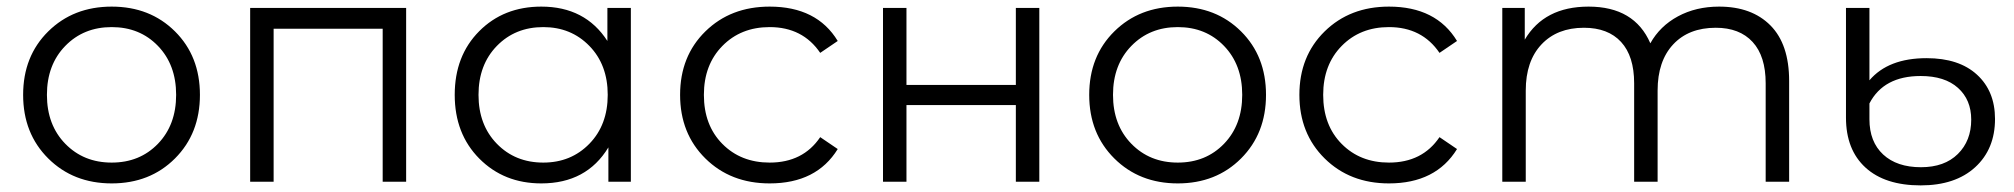

<svg xmlns="http://www.w3.org/2000/svg" viewBox="-20 -550 6094 581"><path d="M509.5 -70.5Q434 5 318 5Q202 5 126 -70.5Q50 -146 50 -263Q50 -380 126 -455Q202 -530 318 -530Q434 -530 509.5 -455Q585 -380 585 -263Q585 -146 509.5 -70.5ZM177.5 -115Q233 -58 318 -58Q403 -58 458 -115Q513 -172 513 -263Q513 -354 458 -411Q403 -468 318 -468Q233 -468 177.5 -411Q122 -354 122 -263Q122 -172 177.5 -115Z M737 -526H1209V0H1138V-463H808V0H737Z M1818 -526H1889V0H1821V-104Q1755 5 1618 5Q1505 5 1430.5 -70Q1356 -145 1356 -263Q1356 -381 1430 -455.5Q1504 -530 1618 -530Q1751 -530 1818 -426ZM1624 -58Q1708 -58 1763.5 -115Q1819 -172 1819 -263Q1819 -354 1763.5 -411Q1708 -468 1624 -468Q1539 -468 1483.5 -411Q1428 -354 1428 -263Q1428 -172 1483.5 -115Q1539 -58 1624 -58Z M2309 5Q2191 5 2114.5 -70.5Q2038 -146 2038 -263Q2038 -380 2114.5 -455Q2191 -530 2309 -530Q2452 -530 2515 -426L2462 -390Q2409 -468 2309 -468Q2222 -468 2166 -411Q2110 -354 2110 -263Q2110 -171 2166 -114.5Q2222 -58 2309 -58Q2410 -58 2462 -135L2515 -99Q2451 5 2309 5Z M2652 0V-526H2723V-293H3054V-526H3125V0H3054V-232H2723V0Z M3735.5 -70.5Q3660 5 3544 5Q3428 5 3352 -70.5Q3276 -146 3276 -263Q3276 -380 3352 -455Q3428 -530 3544 -530Q3660 -530 3735.5 -455Q3811 -380 3811 -263Q3811 -146 3735.5 -70.5ZM3403.5 -115Q3459 -58 3544 -58Q3629 -58 3684 -115Q3739 -172 3739 -263Q3739 -354 3684 -411Q3629 -468 3544 -468Q3459 -468 3403.5 -411Q3348 -354 3348 -263Q3348 -172 3403.5 -115Z M4183 5Q4065 5 3988.5 -70.5Q3912 -146 3912 -263Q3912 -380 3988.5 -455Q4065 -530 4183 -530Q4326 -530 4389 -426L4336 -390Q4283 -468 4183 -468Q4096 -468 4040 -411Q3984 -354 3984 -263Q3984 -171 4040 -114.5Q4096 -58 4183 -58Q4284 -58 4336 -135L4389 -99Q4325 5 4183 5Z M5182 -530Q5281 -530 5337.5 -473Q5394 -416 5394 -305V0H5323V-298Q5323 -380 5283.5 -423Q5244 -466 5172 -466Q5090 -466 5043 -415.5Q4996 -365 4996 -276V0H4925V-298Q4925 -380 4885.5 -423Q4846 -466 4773 -466Q4692 -466 4644.5 -415.5Q4597 -365 4597 -276V0H4526V-526H4594V-430Q4653 -530 4787 -530Q4926 -530 4974 -419Q5003 -471 5057.5 -500.5Q5112 -530 5182 -530Z M5792 11Q5684 11 5625 -43Q5566 -97 5566 -194V-526H5637V-307Q5694 -374 5810 -374Q5908 -374 5962.5 -324Q6017 -274 6017 -190Q6017 -99 5957 -44Q5897 11 5792 11ZM5793 -44Q5864 -44 5904.5 -84Q5945 -124 5945 -188Q5945 -248 5905 -284Q5865 -320 5792 -320Q5680 -320 5637 -237V-189Q5637 -121 5678.5 -82.5Q5720 -44 5793 -44Z"/></svg>

Font: Montserrat Alternates
Style: Regular
Weight: 400
Designer: Julieta Ulanovsky
Foundry: Julieta Ulanovsky
Version: Version 7.200;PS 007.200;hotconv 1.0.88;makeotf.lib2.5.64775